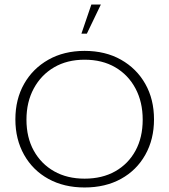

<svg xmlns="http://www.w3.org/2000/svg" viewBox="-20 -819 749 849"><path d="M354 10Q263 10 194 -28Q125 -66 86.5 -134.5Q48 -203 48 -291Q48 -380 86.5 -448Q125 -516 194 -555Q263 -594 354 -594Q446 -594 515 -555Q584 -516 622.5 -448Q661 -380 661 -291Q661 -203 622.5 -134.5Q584 -66 515 -28Q446 10 354 10ZM354 -29Q432 -29 489.5 -61.5Q547 -94 579 -152.5Q611 -211 611 -290Q611 -368 579 -428Q547 -488 489.5 -521.5Q432 -555 354 -555Q277 -555 219.5 -521.5Q162 -488 129.5 -428Q97 -368 97 -290Q97 -211 129.5 -152.5Q162 -94 219.5 -61.5Q277 -29 354 -29ZM340 -670 384 -799H426L364 -670Z"/></svg>

Font: Rokkitt ExtraLight
Style: Regular
Weight: 250
Version: Version 3.103